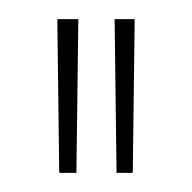

<svg xmlns="http://www.w3.org/2000/svg" viewBox="-20 -721 201 201"><path d="M40 -701H62L60 -540H42ZM100 -701H121L119 -540H102Z"/></svg>

Font: Bebas Neue Light
Style: Regular
Weight: 300
Designer: Ryoichi Tsunekawa
Foundry: Ryoichi Tsunekawa
Version: Version 1.003;PS 001.003;hotconv 1.0.70;makeotf.lib2.5.58329